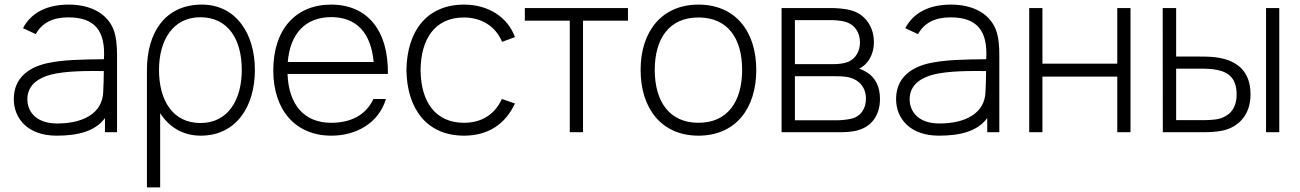

<svg xmlns="http://www.w3.org/2000/svg" viewBox="-20 -575 5654 835"><path d="M80 -452.5 135.5 -426.5C162.5 -476 210.5 -499.5 276.5 -499.5C391.5 -499.5 439.5 -442.5 432 -317.5C334 -316.5 250.5 -315 182 -299.5C103.5 -281 40 -235.5 40 -144C40 -59 101.5 15 226 15C316 15 393 -2.5 436.5 -61.5V0H489V-336.5C489 -375 485.5 -415.5 474.5 -444.5C448 -514 377.5 -555 278.5 -555C183 -555 115 -519 80 -452.5ZM99 -143.5C99 -209.5 154 -238 201.5 -250.5C268.5 -267.5 364.5 -266.5 431.5 -266C431 -237.5 430.5 -201 429 -178C427 -80.5 339 -38 229 -38C132 -38 99 -94 99 -143.5Z M853 15C1005 15 1088.5 -109 1088.5 -271C1088.5 -431 1004.5 -555 858 -555C696 -555 619 -430.5 619 -271V240H676.5V-83C715 -22.5 775.5 15 853 15ZM671.5 -271C671.5 -401 733 -500 851 -500C974 -500 1031.5 -401 1031.5 -271C1031.5 -140 971 -40 852 -40C731 -40 671.5 -138.5 671.5 -271Z M1421 15C1529 15 1626.5 -39 1658.5 -144.5H1604C1570 -72 1503 -41 1420 -41C1303.5 -41 1235.5 -118.5 1230.5 -253.5H1667C1669.5 -443 1577.5 -555 1420 -555C1265 -555 1168.5 -446 1168.5 -269C1168.5 -95 1266 15 1421 15ZM1231.5 -305.5C1242 -430 1309 -500.5 1421 -500.5C1530 -500.5 1593.5 -432.5 1605 -305.5Z M1998 15C2100.5 15 2177 -33 2219.5 -125L2162.5 -144.5C2132 -77 2074 -41 1998 -41C1873.5 -41 1810.5 -132 1809 -270C1810.5 -405 1870.5 -499 1998 -499C2074 -499 2136 -460 2163.5 -393L2219.5 -413.5C2188 -501 2103 -555 1998.5 -555C1837.5 -555 1750 -441.5 1747.5 -270C1750 -102 1836 15 1998 15Z M2458 0H2515.5V-485H2711V-540H2262.5V-485H2458Z M3017.5 15C3177 15 3269 -100.5 3269 -271C3269 -438 3178.5 -555 3017.5 -555C2860 -555 2766 -440.5 2766 -271C2766 -103 2857 15 3017.5 15ZM2827.5 -271C2827.5 -405 2888.5 -499 3017.5 -499C3144 -499 3207.5 -409.5 3207.5 -271C3207.5 -134.5 3145 -41 3017.5 -41C2892.5 -41 2827.5 -132 2827.5 -271Z M3379 0H3625.5C3650.5 0 3683.5 -0.5 3711 -8.5C3767.5 -24 3807 -70.5 3807 -145C3807 -196 3788.5 -236.5 3750 -260.5C3738 -268 3725.5 -274 3716 -276C3727 -281.5 3740 -290.5 3749.5 -302C3769.5 -325.5 3780.5 -356 3780.5 -392C3780.5 -459 3742.5 -514 3679.5 -530.5C3649.5 -538.5 3612 -540 3593.5 -540H3379ZM3437 -52V-243.5H3610.5C3624.5 -243.5 3643 -243.5 3658.5 -241C3712 -234 3746 -198 3746 -146C3746 -106 3726.5 -69 3681.5 -58.5C3664 -54.5 3638 -52 3624 -52ZM3437 -296V-487.5H3592.5C3600 -487.5 3634.5 -487.5 3661.5 -478.5C3699 -465.5 3720 -432 3720 -390.5C3720 -353 3701.5 -317 3663 -304C3646 -298 3621 -296 3605 -296Z M3917 -452.5 3972.5 -426.5C3999.5 -476 4047.5 -499.5 4113.5 -499.5C4228.5 -499.5 4276.5 -442.5 4269 -317.5C4171 -316.5 4087.5 -315 4019 -299.5C3940.5 -281 3877 -235.5 3877 -144C3877 -59 3938.5 15 4063 15C4153 15 4230 -2.5 4273.5 -61.5V0H4326V-336.5C4326 -375 4322.5 -415.5 4311.5 -444.5C4285 -514 4214.5 -555 4115.5 -555C4020 -555 3952 -519 3917 -452.5ZM3936 -143.5C3936 -209.5 3991 -238 4038.5 -250.5C4105.5 -267.5 4201.5 -266.5 4268.5 -266C4268 -237.5 4267.5 -201 4266 -178C4264 -80.5 4176 -38 4066 -38C3969 -38 3936 -94 3936 -143.5Z M4456 0H4513.5V-242H4839V0H4896.5V-540H4839V-298H4513.5V-540H4456Z M5037 0H5208C5239 0 5269 -1 5297 -7C5364 -21.5 5418.5 -73 5418.5 -164.5C5418.5 -266.5 5358.5 -309.5 5282.5 -323.5C5259 -328 5231.5 -329 5199.5 -329H5095V-540H5036.5ZM5095 -52.5V-276.5H5200.5C5225 -276.5 5252.5 -275.5 5275.5 -270.5C5326 -260 5358 -231 5358 -164.5C5358 -96.5 5320.5 -69.5 5283.5 -59C5260 -52.5 5225 -52.5 5200.5 -52.5ZM5486 0H5543.5V-540H5486Z"/></svg>

Font: Eudonet Light
Style: Regular
Weight: 300
Designer: Mikhail Sharanda
Foundry: Mikhail Sharanda
Version: Version 4.503;Glyphs 3.1.2 (3151)